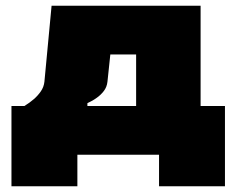

<svg xmlns="http://www.w3.org/2000/svg" viewBox="-20 -540 845 670"><path d="M455 -170V-350H365L355 -255Q353 -236 342 -222Q331 -208 318 -199Q303 -188 285 -180V-170ZM65 -170Q83 -181 98 -194Q111 -205 122 -220.5Q133 -236 135 -255L160 -520H680V-170H765V110H535V0H250V110H20V-170Z"/></svg>

Font: Imperial One
Style: Regular
Weight: 400
Designer: Jovanny Lemonad
Foundry: Jovanny Lemonad
Version: Version 1.000